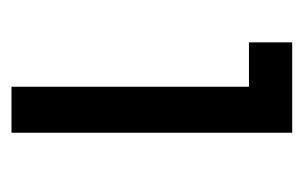

<svg xmlns="http://www.w3.org/2000/svg" viewBox="-117 -411 528 334"><g transform="rotate(90 147.0 -244.0)"><path d="M53.7 -488.3V-413.1H130.9V0H210.9V-488.3Z"/></g></svg>

Font: Sen-gleads
Style: Regular
Weight: 400
Designer: Kosal Sen, Philatype
Foundry: Philatype
Version: Version 1.004; ttfautohint (v1.8.3)